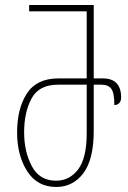

<svg xmlns="http://www.w3.org/2000/svg" viewBox="-20 -734 509 764"><path d="M48 -207Q48 -302 87 -362Q126 -422 212 -422H325V-689H96V-714H353V-422H389Q462 -422 462 -346Q462 -332 454.5 -324Q447 -316 435 -316Q435 -364 423 -380.5Q411 -397 384 -397H353V-214Q353 -99 311.5 -44.5Q270 10 204 10Q128 10 88 -53Q48 -116 48 -207ZM325 -204V-397H211Q135 -397 105.5 -342Q76 -287 76 -207Q76 -131 106.5 -73Q137 -15 203 -15Q257 -15 291 -60Q325 -105 325 -204Z"/></svg>

Font: Noto Serif Georgian Thin Cond
Style: Regular
Weight: 250
Width: 3
Designer: Monotype Design team
Foundry: Monotype Imaging Inc.
Version: Version 1.000